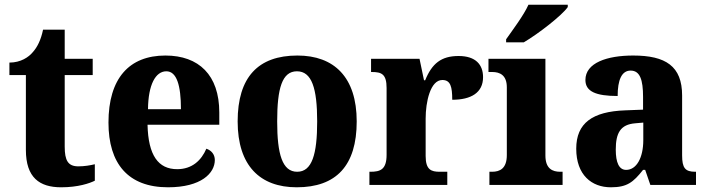

<svg xmlns="http://www.w3.org/2000/svg" viewBox="-20 -786 3005 816"><path d="M240 10C312 10 361 -7 383 -18V-88C363 -83 338 -79 313 -79C269 -79 255 -104 255 -163V-467H374V-536H255V-660H163C154 -616 138 -585 120 -565C102 -543 68 -520 20 -520V-467H90V-149C90 -31 148 10 240 10Z M694 10C835 10 893 -50 893 -106C893 -130 878 -147 857 -154C836 -105 797 -67 733 -67C653 -67 610 -125 607 -256H912V-308C912 -467 825 -550 683 -550C529 -550 441 -453 441 -265C441 -91 524 10 694 10ZM749 -322H609C610 -426 641 -483 687 -483C731 -483 749 -423 749 -322Z M1241 10C1409 10 1496 -82 1496 -270C1496 -458 1400 -550 1244 -550C1077 -550 990 -458 990 -270C990 -82 1085 10 1241 10ZM1243 -56C1180 -56 1158 -130 1158 -270C1158 -411 1179 -483 1242 -483C1305 -483 1328 -411 1328 -270C1328 -130 1306 -56 1243 -56Z M1550 0H1881V-56H1849C1813 -56 1789 -64 1789 -123V-282C1789 -353 1809 -446 1860 -446C1895 -446 1902 -417 1902 -362C1982 -362 2033 -392 2033 -458C2033 -511 2002 -548 1929 -548C1855 -548 1816 -516 1787 -445H1782L1763 -536H1557V-480H1560C1602 -480 1623 -471 1623 -412V-128C1623 -65 1596 -56 1554 -56H1550Z M2131 -619V-606H2206C2269 -643 2369 -721 2393 -756V-766H2226C2206 -721 2159 -659 2131 -619ZM2060 0H2371V-56H2361C2328 -56 2298 -69 2298 -125V-536H2056V-480H2072C2104 -480 2134 -467 2134 -415V-127C2134 -70 2105 -56 2071 -56H2060Z M2576 10C2645 10 2671 -11 2713 -64H2722L2744 0H2938V-56H2935C2892 -56 2879 -72 2879 -126V-380C2879 -505 2809 -550 2671 -550C2560 -550 2468 -519 2468 -446C2468 -397 2513 -378 2605 -378C2605 -446 2622 -486 2660 -486C2700 -486 2713 -447 2713 -374V-320L2637 -317C2498 -312 2429 -263 2429 -154C2429 -42 2495 10 2576 10ZM2641 -64C2611 -64 2597 -95 2597 -150C2597 -221 2617 -257 2680 -262L2714 -265V-191C2714 -115 2685 -64 2641 -64Z"/></svg>

Font: Noto Serif Tamil SemiCondensed ExtraBold
Style: Italic
Weight: 800
Width: 4
Italic angle: -12°
Designer: Indian Type Foundry, Tom Grace, and the Monotype Design Team
Foundry: Monotype Imaging Inc.
Version: Version 2.003